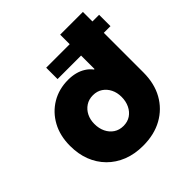

<svg xmlns="http://www.w3.org/2000/svg" viewBox="-196 -878 1039 1039"><g transform="rotate(-45 323.0 -358.5)"><path d="M241 -570V-657H646V-570ZM314 13Q249 13 197.5 -7.5Q146 -28 109 -65.5Q72 -103 52.5 -153.5Q33 -204 33 -266Q33 -344 65 -402.5Q97 -461 152.5 -494Q208 -527 279 -527Q308 -527 333.5 -520.5Q359 -514 380.5 -500.5Q402 -487 417 -467H421V-730H595V-267Q595 -182 560 -119.5Q525 -57 462 -22Q399 13 314 13ZM314 -138Q346 -138 369 -153.5Q392 -169 405 -196Q418 -223 418 -257Q418 -290 405 -316Q392 -342 369 -357.5Q346 -373 314 -373Q283 -373 259.5 -357.5Q236 -342 223 -316Q210 -290 210 -257Q210 -223 223 -196Q236 -169 259.5 -153.5Q283 -138 314 -138Z"/></g></svg>

Font: MuseoModerno Thin ExtraBold
Style: Regular
Weight: 800
Version: Version 1.002